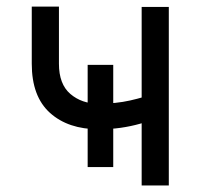

<svg xmlns="http://www.w3.org/2000/svg" viewBox="-20 -567 613 587"><path d="M281.2 -171.9Q188.5 -171.9 132.8 -221.9Q77.1 -272 77.1 -372.1V-546.9H160.2V-372.1Q160.2 -309.6 195.1 -279.8Q230 -250 281.2 -250Q334.5 -250 377.7 -259.8Q420.9 -269.5 464.8 -285.2V-207Q436.5 -196.8 408.2 -188.7Q379.9 -180.7 349.1 -176.3Q318.4 -171.9 281.2 -171.9ZM413.1 0V-545.9H496.1V0ZM248 -56.2V-368.7H326.2V-56.2Z"/></svg>

Font: Inter
Style: Regular
Weight: 400
Designer: Rasmus Andersson
Foundry: rsms
Version: Version 4.000;git-8c9346024